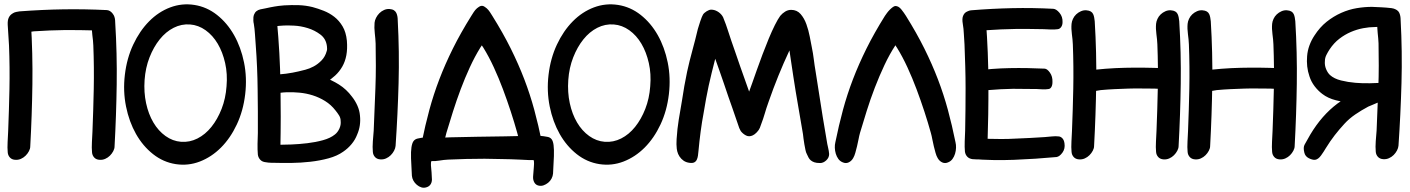

<svg xmlns="http://www.w3.org/2000/svg" viewBox="-20 -743 6571 895"><path d="M51 2Q65 3 77.5 -2.5Q90 -8 99.5 -17.5Q109 -27 115 -38.5Q121 -50 121 -60Q129 -205 131 -349.5Q133 -494 124 -639Q124 -645 131.5 -651.5Q139 -658 147 -665Q155 -672 160.5 -677.5Q166 -683 161.5 -687Q157 -691 139.5 -692Q122 -693 85 -691Q72 -690 59 -687.5Q46 -685 36 -678.5Q26 -672 20.5 -660Q15 -648 16 -627Q17 -604 19 -579Q21 -554 22 -531Q24 -480 24.5 -429Q25 -378 24 -327Q23 -278 21.5 -229.5Q20 -181 18 -130Q17 -108 15.5 -81Q14 -54 16 -33Q17 -19 26 -9Q35 1 51 2ZM444 2Q458 3 470.5 -2.5Q483 -8 492.5 -17.5Q502 -27 508 -38.5Q514 -50 514 -60Q522 -205 524 -349.5Q526 -494 517 -639Q517 -648 515.5 -656.5Q514 -665 510 -672.5Q506 -680 498.5 -685Q491 -690 478 -691Q465 -692 452.5 -686Q440 -680 430.5 -671Q421 -662 415.5 -650Q410 -638 409 -627Q407 -604 410.5 -579Q414 -554 415 -531Q417 -480 417.5 -429Q418 -378 417 -327Q416 -278 414.5 -229.5Q413 -181 411 -130Q410 -108 408.5 -81Q407 -54 409 -33Q410 -19 419 -9Q428 1 444 2ZM517 -640Q516 -666 504.5 -680.5Q493 -695 478 -696Q374 -701 276 -699.5Q178 -698 71 -690Q65 -689 56.5 -687.5Q48 -686 40.5 -681.5Q33 -677 27.5 -670Q22 -663 22 -651Q21 -627 36.5 -609Q52 -591 68 -590Q85 -589 103 -592Q121 -595 138 -597Q212 -602 286 -603Q321 -603 356.5 -602.5Q392 -602 428 -601Q444 -600 463.5 -599Q483 -598 499 -600Q504 -601 508 -595.5Q512 -590 514 -589.5Q516 -589 517 -599Q518 -609 517 -640Z M562 -394Q553 -318 567.5 -246.5Q582 -175 614 -118.5Q646 -62 693.5 -24.5Q741 13 799 22Q857 31 911.5 10Q966 -11 1010 -55Q1054 -99 1084 -163Q1114 -227 1123 -304Q1132 -381 1117.5 -452Q1103 -523 1071 -579.5Q1039 -636 991.5 -673.5Q944 -711 886 -720Q828 -729 773.5 -708.5Q719 -688 675 -643.5Q631 -599 601 -535Q571 -471 562 -394ZM654 -370Q658 -427 677 -475.5Q696 -524 724.5 -559.5Q753 -595 789.5 -613.5Q826 -632 866 -629Q905 -626 938.5 -602Q972 -578 995 -539Q1018 -500 1029.5 -449Q1041 -398 1036 -341Q1032 -284 1013 -235.5Q994 -187 965.5 -151.5Q937 -116 900.5 -97.5Q864 -79 824 -82Q785 -85 751.5 -109Q718 -133 695 -172Q672 -211 661 -262Q650 -313 654 -370Z M1219 13Q1233 14 1245 8.5Q1257 3 1266.5 -6.5Q1276 -16 1281.5 -28Q1287 -40 1287 -51Q1290 -199 1287.5 -347.5Q1285 -496 1271 -645Q1270 -651 1276 -658Q1282 -665 1288.5 -671.5Q1295 -678 1299.5 -684Q1304 -690 1299.5 -694.5Q1295 -699 1279 -700Q1263 -701 1229 -699Q1216 -698 1202 -696.5Q1188 -695 1178 -689Q1168 -683 1163.5 -670Q1159 -657 1163 -633Q1167 -609 1168.5 -583.5Q1170 -558 1172 -534Q1180 -429 1181 -324Q1182 -274 1182 -224Q1182 -174 1182 -123Q1181 -100 1180.5 -72.5Q1180 -45 1182 -22Q1184 -8 1193.5 2Q1203 12 1219 13ZM1262 16Q1296 17 1339 16.5Q1382 16 1426.5 11Q1471 6 1511.5 -5Q1552 -16 1580 -36Q1602 -51 1619 -71.5Q1636 -92 1645 -116Q1663 -157 1658 -204Q1656 -228 1646 -250.5Q1636 -273 1621 -292Q1595 -327 1560 -349Q1525 -371 1487 -383.5Q1449 -396 1409 -400Q1369 -404 1332 -401Q1315 -399 1299 -397.5Q1283 -396 1268 -392Q1262 -390 1254.5 -387.5Q1247 -385 1242 -384Q1240 -384 1237.5 -385Q1235 -386 1233 -386Q1214 -384 1201.5 -366.5Q1189 -349 1191 -330Q1191 -316 1198.5 -305.5Q1206 -295 1222 -296Q1229 -296 1237 -299Q1245 -302 1253 -304Q1285 -312 1317 -313Q1345 -314 1376.5 -311Q1408 -308 1438 -298.5Q1468 -289 1495.5 -272Q1523 -255 1544 -228Q1553 -217 1560.5 -205Q1568 -193 1568 -179Q1570 -161 1562 -143.5Q1554 -126 1541 -116Q1520 -99 1485.5 -89.5Q1451 -80 1413 -75.5Q1375 -71 1338.5 -69.5Q1302 -68 1277 -68H1276Q1262 -68 1246 -76Q1230 -84 1222 -84Q1203 -84 1192 -70Q1181 -56 1182 -39Q1183 -28 1183.5 -21Q1184 -14 1186 -9.5Q1188 -5 1192 -1Q1196 3 1202 8Q1206 11 1214 12.5Q1222 14 1231 15Q1240 16 1249 16Q1258 16 1262 16ZM1303 -624Q1319 -625 1350.5 -623.5Q1382 -622 1414.5 -612Q1447 -602 1473.5 -582Q1500 -562 1504 -527Q1506 -513 1503 -505Q1496 -479 1479 -461.5Q1462 -444 1442.5 -433.5Q1423 -423 1403.5 -418Q1384 -413 1371 -410Q1346 -404 1313.5 -399.5Q1281 -395 1256 -396Q1253 -399 1251.5 -397Q1250 -395 1248 -390.5Q1246 -386 1244.5 -382.5Q1243 -379 1240 -379Q1220 -381 1213.5 -379.5Q1207 -378 1209 -354Q1209 -345 1213 -333Q1217 -321 1222 -312Q1227 -303 1233.5 -298.5Q1240 -294 1245 -300Q1261 -317 1292 -321.5Q1323 -326 1359.5 -327.5Q1396 -329 1433.5 -334Q1471 -339 1499 -358Q1523 -373 1542.5 -391Q1562 -409 1575.5 -432.5Q1589 -456 1594.5 -485.5Q1600 -515 1597 -553Q1593 -593 1577 -620Q1561 -647 1538.5 -664.5Q1516 -682 1489.5 -692.5Q1463 -703 1437 -710Q1404 -718 1372 -719Q1340 -720 1305 -718Q1290 -717 1279.5 -715.5Q1269 -714 1259.5 -712.5Q1250 -711 1240.5 -709Q1231 -707 1217 -704Q1205 -702 1194 -699.5Q1183 -697 1175.5 -691Q1168 -685 1164 -674.5Q1160 -664 1161 -646Q1162 -629 1170 -613.5Q1178 -598 1191 -597Q1199 -596 1208.5 -602Q1218 -608 1226 -610Q1237 -614 1246 -616.5Q1255 -619 1263.5 -620.5Q1272 -622 1281.5 -622.5Q1291 -623 1303 -624Z M1753 0Q1767 1 1779.5 -4.5Q1792 -10 1801.5 -19.5Q1811 -29 1817 -40.5Q1823 -52 1824 -63Q1834 -209 1838 -355.5Q1842 -502 1834 -649Q1834 -658 1832.5 -666.5Q1831 -675 1827.5 -682.5Q1824 -690 1816.5 -695Q1809 -700 1796 -701Q1783 -702 1770.5 -696.5Q1758 -691 1748.5 -681.5Q1739 -672 1733 -660Q1727 -648 1726 -637Q1724 -614 1727 -588.5Q1730 -563 1731 -540Q1732 -488 1732 -436.5Q1732 -385 1730 -333Q1728 -283 1726 -234Q1724 -185 1722 -134Q1720 -111 1718 -84Q1716 -57 1718 -35Q1719 -21 1728 -11Q1737 -1 1753 0Z M2535 -52Q2540 -75 2534 -87Q2528 -99 2515 -104.5Q2502 -110 2485.5 -110.5Q2469 -111 2454 -110Q2334 -107 2205 -105.5Q2076 -104 1960 -98Q1946 -98 1931 -86Q1916 -74 1913 -48Q1912 -35 1920 -25Q1928 -15 1940 -8Q1952 -1 1966 3Q1980 7 1989 8Q2008 9 2028.5 5.5Q2049 2 2069 1Q2112 -1 2154 -2Q2196 -3 2239 -3Q2280 -2 2320 -1.5Q2360 -1 2402 1Q2421 2 2443 3Q2465 4 2483 2Q2501 1 2511 -5.5Q2521 -12 2526 -20.5Q2531 -29 2532.5 -37.5Q2534 -46 2535 -52ZM2490 122Q2502 125 2513.5 121Q2525 117 2535 109Q2545 101 2551 89.5Q2557 78 2558 66Q2561 17 2562 -15Q2563 -47 2560.5 -66.5Q2558 -86 2551 -94.5Q2544 -103 2532 -105Q2496 -112 2469 -110Q2442 -108 2425 -101Q2408 -94 2401.5 -83.5Q2395 -73 2399 -64Q2402 -58 2399.5 -52.5Q2397 -47 2398 -41Q2399 -35 2408 -28.5Q2417 -22 2443 -14Q2457 -10 2462.5 -5Q2468 0 2469 9.5Q2470 19 2468.5 35.5Q2467 52 2465 80Q2464 95 2470.5 107Q2477 119 2490 122ZM1968 130Q1982 126 1988.5 114Q1995 102 1993 86Q1992 58 1990 41.5Q1988 25 1989 15.5Q1990 6 1996 1Q2002 -4 2015 -8Q2041 -17 2050 -24Q2059 -31 2060.5 -37Q2062 -43 2059.5 -48.5Q2057 -54 2060 -60Q2064 -69 2057.5 -79Q2051 -89 2033.5 -95.5Q2016 -102 1989 -103.5Q1962 -105 1926 -97Q1914 -94 1907.5 -85Q1901 -76 1898 -56.5Q1895 -37 1896 -5Q1897 27 1900 76Q1901 88 1907 99Q1913 110 1923 118.5Q1933 127 1944.5 130.5Q1956 134 1968 130ZM1986 -20Q2000 -14 2013 -20Q2026 -26 2033 -40Q2045 -61 2049.5 -78.5Q2054 -96 2061 -124Q2075 -171 2091.5 -223Q2108 -275 2127.5 -327Q2147 -379 2170 -429Q2193 -479 2219 -521Q2233 -543 2252 -570.5Q2271 -598 2277 -624Q2282 -648 2271.5 -672Q2261 -696 2241 -710Q2231 -718 2221.5 -715Q2212 -712 2203.5 -704.5Q2195 -697 2188.5 -687Q2182 -677 2177 -669Q2127 -589 2091 -516.5Q2055 -444 2028 -373.5Q2001 -303 1981.5 -231Q1962 -159 1946 -80Q1941 -57 1950.5 -43.5Q1960 -30 1986 -20ZM2468 -14Q2494 -24 2502.5 -40.5Q2511 -57 2506 -80Q2490 -159 2470.5 -231Q2451 -303 2424 -373.5Q2397 -444 2361 -516.5Q2325 -589 2275 -669Q2270 -677 2263.5 -687Q2257 -697 2248.5 -704.5Q2240 -712 2231 -715Q2222 -718 2211 -710Q2191 -696 2180.5 -672Q2170 -648 2175 -624Q2181 -598 2200 -570.5Q2219 -543 2233 -521Q2259 -479 2282 -429Q2305 -379 2324.5 -327Q2344 -275 2361 -223Q2378 -171 2391 -124Q2399 -96 2404 -75Q2409 -54 2420 -33Q2428 -19 2441 -13.5Q2454 -8 2468 -14Z M2537 -394Q2528 -318 2542.5 -246.5Q2557 -175 2589 -118.5Q2621 -62 2668.5 -24.5Q2716 13 2774 22Q2832 31 2886.5 10Q2941 -11 2985 -55Q3029 -99 3059 -163Q3089 -227 3098 -304Q3107 -381 3092.5 -452Q3078 -523 3046 -579.5Q3014 -636 2966.5 -673.5Q2919 -711 2861 -720Q2803 -729 2748.5 -708.5Q2694 -688 2650 -643.5Q2606 -599 2576 -535Q2546 -471 2537 -394ZM2629 -370Q2633 -427 2652 -475.5Q2671 -524 2699.5 -559.5Q2728 -595 2764.5 -613.5Q2801 -632 2841 -629Q2880 -626 2913.5 -602Q2947 -578 2970 -539Q2993 -500 3004.5 -449Q3016 -398 3011 -341Q3007 -284 2988 -235.5Q2969 -187 2940.5 -151.5Q2912 -116 2875.5 -97.5Q2839 -79 2799 -82Q2760 -85 2726.5 -109Q2693 -133 2670 -172Q2647 -211 2636 -262Q2625 -313 2629 -370Z M3236 -40Q3240 -84 3246 -129.5Q3252 -175 3260 -217Q3266 -253 3271.5 -283.5Q3277 -314 3283.5 -343.5Q3290 -373 3297.5 -403.5Q3305 -434 3314 -469Q3323 -444 3333.5 -414Q3344 -384 3354.5 -353.5Q3365 -323 3375 -293Q3385 -263 3394 -239Q3402 -216 3410 -192.5Q3418 -169 3426 -146Q3429 -139 3433 -132Q3443 -119 3457.5 -111.5Q3472 -104 3489 -112Q3498 -116 3508 -126.5Q3518 -137 3522 -147Q3532 -173 3537 -188.5Q3542 -204 3545.5 -215.5Q3549 -227 3552.5 -238.5Q3556 -250 3563 -269Q3585 -332 3608.5 -390Q3632 -448 3660 -508Q3663 -488 3665 -474Q3667 -460 3669 -447Q3671 -434 3673 -420.5Q3675 -407 3678 -387Q3689 -315 3700 -252.5Q3711 -190 3723 -118Q3724 -110 3725.5 -97Q3727 -84 3729.5 -70.5Q3732 -57 3734.5 -44.5Q3737 -32 3741 -25Q3745 -16 3749 -8.5Q3753 -1 3759.5 4.5Q3766 10 3776 13.5Q3786 17 3803 17Q3818 17 3831.5 4.5Q3845 -8 3845 -25Q3844 -39 3840 -55.5Q3836 -72 3834 -86Q3829 -118 3824.5 -142.5Q3820 -167 3815 -199L3782 -409Q3777 -438 3773.5 -466.5Q3770 -495 3764 -524Q3760 -544 3754.5 -573Q3749 -602 3739 -630Q3729 -658 3712 -677.5Q3695 -697 3668 -697Q3653 -697 3640 -689Q3627 -681 3617 -669Q3606 -654 3592 -626Q3578 -598 3563.5 -563Q3549 -528 3534.5 -489.5Q3520 -451 3508 -417Q3496 -383 3486.5 -356Q3477 -329 3472 -316Q3463 -342 3452 -372.5Q3441 -403 3430 -434.5Q3419 -466 3408.5 -497Q3398 -528 3389 -553Q3380 -579 3372 -604.5Q3364 -630 3354 -654Q3352 -659 3351 -662Q3350 -665 3347 -669Q3338 -682 3324 -690Q3310 -698 3295 -698Q3286 -698 3274 -690.5Q3262 -683 3257 -675Q3255 -672 3251.5 -663.5Q3248 -655 3244.5 -644.5Q3241 -634 3238 -624Q3235 -614 3233 -608Q3221 -557 3207.5 -508Q3194 -459 3183 -409Q3176 -376 3170 -342Q3164 -308 3159 -274Q3151 -228 3144 -185.5Q3137 -143 3134 -95Q3134 -87 3133.5 -79Q3133 -71 3134 -60Q3134 -50 3137 -37.5Q3140 -25 3147.5 -13.5Q3155 -2 3166.5 6Q3178 14 3194 16Q3208 18 3216 14Q3224 10 3228 1.5Q3232 -7 3233.5 -17.5Q3235 -28 3236 -40Z M3909 14Q3923 20 3936 14Q3949 8 3957 -6Q3963 -16 3967 -30.5Q3971 -45 3975 -61Q3979 -77 3982 -93.5Q3985 -110 3989 -124Q4003 -171 4020 -225.5Q4037 -280 4058 -334.5Q4079 -389 4103 -440Q4127 -491 4154 -532Q4156 -529 4157.5 -526Q4159 -523 4161 -521Q4187 -479 4210 -429Q4233 -379 4252.5 -327Q4272 -275 4289 -223Q4306 -171 4319 -124Q4323 -110 4326 -93.5Q4329 -77 4333 -61Q4337 -45 4341 -30.5Q4345 -16 4351 -6Q4359 8 4372 14Q4385 20 4399 14Q4412 9 4420 -2Q4428 -13 4432 -26.5Q4436 -40 4436.5 -54Q4437 -68 4434 -80Q4418 -159 4398.5 -231Q4379 -303 4352 -373.5Q4325 -444 4289 -516.5Q4253 -589 4203 -669Q4195 -682 4182 -698.5Q4169 -715 4154 -715Q4149 -715 4142 -710Q4135 -705 4128 -698Q4121 -691 4115 -683Q4109 -675 4105 -669Q4055 -589 4019 -516.5Q3983 -444 3956 -373.5Q3929 -303 3909.5 -231Q3890 -159 3874 -80Q3871 -68 3871.5 -54Q3872 -40 3876 -26.5Q3880 -13 3888 -2Q3896 9 3909 14Z M4886 -361Q4887 -386 4874.5 -404Q4862 -422 4850 -423Q4768 -427 4686.5 -425.5Q4605 -424 4523 -413Q4514 -411 4505 -405Q4496 -399 4495 -376Q4495 -352 4507.5 -334Q4520 -316 4533 -315Q4546 -314 4559.5 -317.5Q4573 -321 4587 -323Q4644 -328 4702 -329Q4730 -329 4757 -328.5Q4784 -328 4813 -328Q4825 -327 4840.5 -326.5Q4856 -326 4868 -328Q4876 -329 4881 -337.5Q4886 -346 4886 -361ZM4514 -1Q4554 2 4569.5 -3Q4585 -8 4588 -18Q4591 -28 4587 -40.5Q4583 -53 4583 -63Q4588 -209 4587.5 -353.5Q4587 -498 4576 -644Q4576 -650 4582 -656.5Q4588 -663 4594.5 -670Q4601 -677 4605.5 -682.5Q4610 -688 4605.5 -692Q4601 -696 4585 -697.5Q4569 -699 4535 -697Q4522 -696 4508 -694.5Q4494 -693 4484 -687Q4474 -681 4469 -668Q4464 -655 4468 -632Q4472 -609 4473 -584Q4474 -559 4476 -536Q4478 -484 4479.5 -433Q4481 -382 4481 -331Q4481 -281 4480.5 -232.5Q4480 -184 4479 -134Q4478 -111 4477 -84Q4476 -57 4478 -36Q4480 -22 4489 -12.5Q4498 -3 4514 -1ZM4933 -640Q4934 -665 4919 -683Q4904 -701 4890 -702Q4793 -707 4699 -705Q4605 -703 4507 -695Q4496 -694 4483 -686.5Q4470 -679 4469 -656Q4468 -631 4483 -613Q4498 -595 4513 -594Q4529 -593 4545.5 -596.5Q4562 -600 4577 -602Q4647 -607 4714 -608Q4746 -608 4779 -608Q4812 -608 4845 -607Q4860 -606 4878.5 -605.5Q4897 -605 4911 -607Q4920 -608 4926.5 -617Q4933 -626 4933 -640ZM4942 -75Q4940 -90 4932.5 -98Q4925 -106 4916 -107Q4901 -109 4883 -107Q4865 -105 4850 -104Q4816 -102 4783 -100Q4750 -98 4717 -97Q4682 -95 4648 -95Q4614 -95 4579 -96Q4563 -97 4546 -99.5Q4529 -102 4514 -100Q4499 -99 4487 -88Q4475 -77 4479 -52Q4482 -29 4491 -15.5Q4500 -2 4511 -2Q4607 6 4707.5 2Q4808 -2 4905 -11Q4919 -13 4932.5 -31.5Q4946 -50 4942 -75Z M5010 0Q5024 1 5036.5 -4.5Q5049 -10 5058.5 -19.5Q5068 -29 5074 -40.5Q5080 -52 5080 -62Q5088 -208 5090 -353Q5092 -498 5083 -644Q5082 -653 5080.5 -661.5Q5079 -670 5075.5 -677.5Q5072 -685 5064.5 -689.5Q5057 -694 5044 -695Q5031 -696 5018.5 -690.5Q5006 -685 4996.5 -676Q4987 -667 4981.5 -655Q4976 -643 4975 -632Q4973 -609 4976.5 -584Q4980 -559 4981 -536Q4983 -484 4983.5 -433Q4984 -382 4983 -330Q4982 -281 4980.5 -232Q4979 -183 4977 -133Q4976 -110 4974.5 -83Q4973 -56 4975 -35Q4976 -21 4985 -11Q4994 -1 5010 0ZM5404 0Q5418 1 5430.5 -4.5Q5443 -10 5452.5 -19.5Q5462 -29 5468 -40.5Q5474 -52 5474 -62Q5482 -208 5484 -353Q5486 -498 5477 -644Q5476 -653 5474.5 -661.5Q5473 -670 5469.5 -677.5Q5466 -685 5458.5 -689.5Q5451 -694 5438 -695Q5425 -696 5412.5 -690.5Q5400 -685 5390.5 -676Q5381 -667 5375.5 -655Q5370 -643 5369 -632Q5367 -609 5370.5 -584Q5374 -559 5375 -536Q5377 -484 5377.5 -433Q5378 -382 5377 -330Q5376 -281 5374.5 -232Q5373 -183 5371 -133Q5370 -110 5368.5 -83Q5367 -56 5369 -35Q5370 -21 5379 -11Q5388 -1 5404 0ZM5444 -363Q5445 -389 5431.5 -407Q5418 -425 5404 -425Q5313 -429 5223.5 -427Q5134 -425 5043 -413Q5032 -411 5022 -405.5Q5012 -400 5011 -377Q5010 -352 5023.5 -334Q5037 -316 5051 -315Q5065 -315 5081 -318Q5097 -321 5111 -323Q5143 -326 5175 -327.5Q5207 -329 5239 -330Q5269 -331 5299.5 -330.5Q5330 -330 5361 -330Q5375 -329 5392 -328.5Q5409 -328 5422 -330Q5442 -333 5444 -363Z M5551 0Q5565 1 5577.5 -4.5Q5590 -10 5599.5 -19.5Q5609 -29 5615 -40.5Q5621 -52 5621 -62Q5629 -208 5631 -353Q5633 -498 5624 -644Q5623 -653 5621.5 -661.5Q5620 -670 5616.5 -677.5Q5613 -685 5605.5 -689.5Q5598 -694 5585 -695Q5572 -696 5559.5 -690.5Q5547 -685 5537.5 -676Q5528 -667 5522.5 -655Q5517 -643 5516 -632Q5514 -609 5517.5 -584Q5521 -559 5522 -536Q5524 -484 5524.5 -433Q5525 -382 5524 -330Q5523 -281 5521.5 -232Q5520 -183 5518 -133Q5517 -110 5515.5 -83Q5514 -56 5516 -35Q5517 -21 5526 -11Q5535 -1 5551 0ZM5945 0Q5959 1 5971.5 -4.5Q5984 -10 5993.5 -19.5Q6003 -29 6009 -40.5Q6015 -52 6015 -62Q6023 -208 6025 -353Q6027 -498 6018 -644Q6017 -653 6015.5 -661.5Q6014 -670 6010.5 -677.5Q6007 -685 5999.5 -689.5Q5992 -694 5979 -695Q5966 -696 5953.5 -690.5Q5941 -685 5931.5 -676Q5922 -667 5916.5 -655Q5911 -643 5910 -632Q5908 -609 5911.5 -584Q5915 -559 5916 -536Q5918 -484 5918.5 -433Q5919 -382 5918 -330Q5917 -281 5915.5 -232Q5914 -183 5912 -133Q5911 -110 5909.5 -83Q5908 -56 5910 -35Q5911 -21 5920 -11Q5929 -1 5945 0ZM5985 -363Q5986 -389 5972.5 -407Q5959 -425 5945 -425Q5854 -429 5764.5 -427Q5675 -425 5584 -413Q5573 -411 5563 -405.5Q5553 -400 5552 -377Q5551 -352 5564.5 -334Q5578 -316 5592 -315Q5606 -315 5622 -318Q5638 -321 5652 -323Q5684 -326 5716 -327.5Q5748 -329 5780 -330Q5810 -331 5840.5 -330.5Q5871 -330 5902 -330Q5916 -329 5933 -328.5Q5950 -328 5963 -330Q5983 -333 5985 -363Z M6428 -1Q6442 0 6454.5 -5.5Q6467 -11 6476.5 -20.5Q6486 -30 6492 -41.5Q6498 -53 6499 -64Q6509 -210 6513 -356.5Q6517 -503 6509 -650Q6509 -659 6507.5 -667.5Q6506 -676 6502.5 -683.5Q6499 -691 6491.5 -696Q6484 -701 6471 -702Q6458 -703 6445.5 -697.5Q6433 -692 6423.5 -682.5Q6414 -673 6408 -661Q6402 -649 6401 -638Q6399 -615 6402 -589.5Q6405 -564 6406 -541Q6407 -489 6407 -437.5Q6407 -386 6405 -334Q6403 -284 6401 -235Q6399 -186 6397 -135Q6395 -112 6393 -85Q6391 -58 6393 -36Q6394 -22 6403 -12Q6412 -2 6428 -1ZM6452 -304Q6453 -316 6439.5 -320.5Q6426 -325 6408.5 -325.5Q6391 -326 6374 -324Q6357 -322 6351 -321Q6267 -305 6196.5 -246Q6126 -187 6075 -93Q6069 -82 6061.5 -69Q6054 -56 6060 -32Q6064 -14 6081 -5.5Q6098 3 6110 2Q6125 0 6138.5 -19Q6152 -38 6160 -52Q6181 -86 6202 -113Q6223 -140 6247 -166Q6269 -190 6297.5 -209.5Q6326 -229 6358 -246Q6364 -249 6379.5 -255Q6395 -261 6411 -268.5Q6427 -276 6439.5 -285.5Q6452 -295 6452 -304ZM6438 -267Q6442 -267 6450 -268Q6458 -269 6466.5 -270Q6475 -271 6482.5 -273.5Q6490 -276 6494 -279Q6505 -291 6508 -299Q6511 -307 6510 -330Q6511 -353 6502 -365.5Q6493 -378 6476 -377Q6469 -377 6454 -367.5Q6439 -358 6425 -357H6424Q6401 -356 6367.5 -355Q6334 -354 6298.5 -357Q6263 -360 6231 -368Q6199 -376 6180 -393Q6169 -403 6161.5 -421Q6154 -439 6156 -459Q6156 -473 6163 -487Q6170 -501 6178 -513Q6198 -543 6223.5 -562.5Q6249 -582 6277 -594Q6305 -606 6334 -611.5Q6363 -617 6389 -617Q6405 -618 6422 -618.5Q6439 -619 6453 -616Q6461 -614 6468 -611Q6475 -608 6482 -609Q6496 -609 6501.5 -620.5Q6507 -632 6508 -646Q6510 -675 6499 -688.5Q6488 -702 6467 -705Q6441 -708 6419.5 -709Q6398 -710 6375 -711Q6341 -711 6304.5 -705Q6268 -699 6232 -683Q6196 -667 6164 -641.5Q6132 -616 6107 -577Q6093 -556 6084 -531.5Q6075 -507 6073 -481Q6071 -457 6073.5 -433.5Q6076 -410 6084 -387Q6092 -362 6108 -341Q6124 -320 6144 -305Q6170 -285 6207.5 -275.5Q6245 -266 6285.5 -263Q6326 -260 6366.5 -262Q6407 -264 6438 -267Z"/></svg>

Font: Balpaq
Style: Regular
Weight: 400
Designer: Abay Emes
Version: Version 1.000